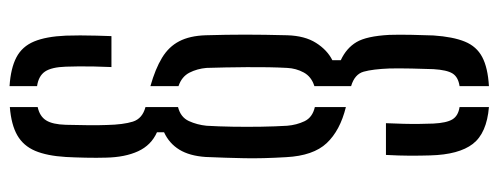

<svg xmlns="http://www.w3.org/2000/svg" viewBox="-342 -500 1049 404"><g transform="rotate(90 182.0 -297.5)"><path d="M160.7 -90Q124.3 -100.3 101 -114.5Q77.7 -128.6 66.3 -150.7Q54.8 -172.7 53.7 -206.2Q52.4 -250.3 52.4 -289.4Q52.4 -328.6 53.7 -377.8Q54.8 -414.9 69.7 -438.4Q84.5 -461.9 106.1 -472.8V-490.6Q80.7 -502.4 68.1 -523.6Q55.5 -544.8 52.9 -592.6Q52.2 -612.8 52.8 -640.2Q53.4 -667.6 54.1 -685.5Q56.9 -726.9 67.1 -751.7Q77.2 -776.4 99.6 -788.2Q121.9 -800 160.7 -802.3V-740.5Q141.6 -737.7 134.1 -725.7Q126.7 -713.8 125 -685.5Q124.3 -668.6 123.7 -639.6Q123.1 -610.6 123.6 -592.6Q125 -557.9 130.3 -538.8Q135.6 -519.7 160.7 -512.3V-435Q140.8 -428.8 132 -412.6Q123.3 -396.5 122.4 -377.8Q120.4 -341.1 120.8 -293.1Q121.2 -245.1 122.4 -208Q124.1 -188.4 132.4 -172.1Q140.8 -155.8 160.7 -149.1ZM238.7 -585.6Q239.6 -603.9 240 -622.4Q240.5 -640.9 240.2 -657.4Q240 -673.8 239.5 -685.5Q238.1 -713.2 230.7 -725.4Q223.3 -737.7 204.8 -740.5V-802.3Q259.7 -797.7 282.3 -768.4Q304.9 -739.1 306.5 -678.5Q307.1 -659.2 307.1 -636.2Q307 -613.2 305.5 -585.6ZM204.8 205.8V147.2Q224.3 143 232.8 129.4Q241.3 115.8 242.1 88.1Q242.5 67.3 242.9 43.7Q243.3 20.2 242.5 1.7Q241.7 -33 235.4 -53.1Q229 -73.2 204.8 -79.6V-148.1Q226.2 -153.5 234.2 -170.9Q242.1 -188.3 244.1 -208Q245.6 -232.9 246.1 -263Q246.6 -293.1 246.1 -323.2Q245.6 -353.3 244.1 -377.8Q242.5 -397.4 234.6 -414.2Q226.6 -431 204.8 -436V-501.3Q254.1 -489.2 280.7 -460.9Q307.2 -432.7 310.2 -375.6Q313.2 -325.6 312.4 -287.6Q311.7 -249.6 309.8 -206.2Q307.5 -172.3 294.4 -150.9Q281.3 -129.5 257.8 -118.7V-103.8Q285 -91.7 297.7 -64.2Q310.4 -36.7 311.2 3.5Q311.8 22.5 311.3 46.3Q310.8 70.2 309.8 88.1Q307.4 127.6 296.9 152.5Q286.3 177.4 264.2 190.1Q242.2 202.8 204.8 205.8ZM160.7 206.4Q123.1 204 100.2 192Q77.3 180 66.8 154.8Q56.3 129.6 54.5 88.1Q54 74.8 54 57.8Q54 40.7 54.5 23.5Q55 6.3 55.5 -8H120.6Q119.7 11.5 119.4 28.8Q119.2 46.1 119.2 60.7Q119.3 75.4 119.8 88.1Q120.8 118 130 131.7Q139.3 145.4 160.7 148.5Z"/></g></svg>

Font: Big Shoulders Stencil Thin
Style: Regular
Weight: 100
Designer: Patric King
Foundry: XO Type Co
Version: Version 2.001